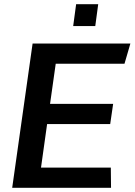

<svg xmlns="http://www.w3.org/2000/svg" viewBox="-20 -893 640 913"><path d="M38 0 135 -686H600L572 -590H245L218 -399H518L504 -303H204L175 -96H507L508 0ZM328 -769 342 -873H447L433 -769Z"/></svg>

Font: Chivo Medium Medium
Style: Italic
Weight: 500
Italic angle: -8.05°
Version: Version 2.002